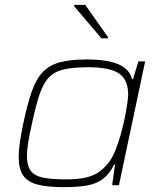

<svg xmlns="http://www.w3.org/2000/svg" viewBox="-20 -763 652 791"><path d="M244 8Q176 8 135 -2.5Q94 -13 75.5 -40Q57 -67 57 -116Q57 -143 62 -177Q67 -211 76 -255Q93 -335 111 -386.5Q129 -438 156.5 -466.5Q184 -495 227 -506.5Q270 -518 335 -518Q393 -518 432 -509.5Q471 -501 494 -483Q517 -465 524 -437H528L550 -510H578L470 0H442L454 -85H450Q431 -46 404.5 -26Q378 -6 339 1Q300 8 244 8ZM251 -24Q303 -24 335.5 -32Q368 -40 390 -56Q412 -72 432 -99Q446 -119 457.5 -149Q469 -179 478.5 -213Q488 -247 494.5 -279.5Q501 -312 504.5 -337Q508 -362 508 -373Q508 -435 470 -460.5Q432 -486 345 -486Q285 -486 246.5 -478Q208 -470 184 -446.5Q160 -423 144 -377Q128 -331 112 -255Q102 -212 96.5 -178Q91 -144 91 -120Q91 -80 107 -59Q123 -38 158 -31Q193 -24 251 -24ZM398 -605 285 -738 286 -743H331L425 -610L424 -605Z"/></svg>

Font: Saira SemiExpanded Thin
Style: Italic
Weight: 250
Width: 6
Italic angle: -12°
Designer: Hector Gatti with collaboration of the Omnibus-Type team
Foundry: Omnibus-Type
Version: Version 1.101